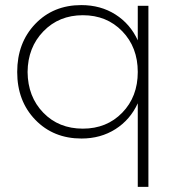

<svg xmlns="http://www.w3.org/2000/svg" viewBox="-20 -544 715 758"><path d="M47.9 -259.8Q47.9 -375 119.1 -449.5Q190.4 -523.9 300.8 -523.9Q377.4 -523.9 435.8 -486.8Q494.1 -449.7 523.9 -384.8V-521H565.9V193.8H523.9V-136.2Q494.1 -71.3 435.8 -34.2Q377.4 2.9 301.8 2.9Q190.9 2.9 119.4 -71Q47.9 -145 47.9 -259.8ZM88.9 -259.8Q89.8 -162.1 150.9 -99.1Q211.9 -36.1 307.1 -36.1Q401.4 -36.1 462.6 -99.1Q523.9 -162.1 523.9 -259.8Q523.9 -357.4 462.6 -420.7Q401.4 -483.9 307.1 -483.9Q212.9 -483.9 151.4 -420.4Q89.8 -356.9 88.9 -259.8Z"/></svg>

Font: Trueno UltraLight
Style: Regular
Weight: 250
Designer: Julieta Ulanovsky
Foundry: Julieta Ulanovsky
Version: Version 3.001b | FøM Fix